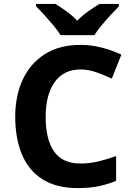

<svg xmlns="http://www.w3.org/2000/svg" viewBox="-20 -954 677 984"><path d="M393 -598Q306 -598 260 -533Q214 -468 214 -355Q214 -241 256.5 -178.5Q299 -116 393 -116Q437 -116 480.5 -126Q524 -136 575 -154V-27Q528 -8 482 1Q436 10 379 10Q269 10 197.5 -35.5Q126 -81 92 -163.5Q58 -246 58 -356Q58 -464 97 -547Q136 -630 210.5 -677Q285 -724 393 -724Q446 -724 499.5 -710.5Q553 -697 602 -674L553 -551Q513 -570 472.5 -584Q432 -598 393 -598ZM290 -774Q276 -797 253.5 -824Q231 -851 207.5 -877Q184 -903 165 -921V-934H264Q290 -918 320 -896.5Q350 -875 376 -848Q402 -875 433 -896.5Q464 -918 490 -934H589V-921Q571 -903 547 -877Q523 -851 500.5 -824Q478 -797 464 -774Z"/></svg>

Font: Noto Sans Balinese
Style: Bold
Weight: 700
Designer: Aditya Bayu, David Williams
Foundry: David Williams
Version: Version 2.005; ttfautohint (v1.8.4.7-5d5b)